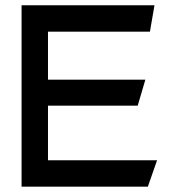

<svg xmlns="http://www.w3.org/2000/svg" viewBox="-20 -701 677 721"><path d="M160.2 -99.1V-304.2H497.1L525.9 -401.9H160.2V-582H543L560.1 -681.2H61V0H535.2L569.8 -99.1Z"/></svg>

Font: Comic Neue Angular
Style: Bold
Weight: 700
Designer: Craig Rozynski
Foundry: Craig Rozynski
Version: Version 2.003